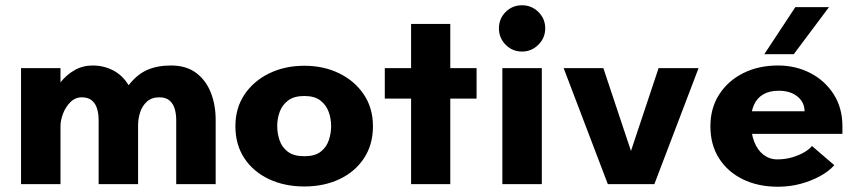

<svg xmlns="http://www.w3.org/2000/svg" viewBox="-20 -700 3258 730"><path d="M60 0V-441H210V-387Q233 -416 264 -433.5Q295 -451 332 -451Q374 -451 410 -432.5Q446 -414 469 -376Q501 -417 539.5 -434Q578 -451 630 -451Q688 -451 725.5 -423Q763 -395 781.5 -348Q800 -301 800 -244V0H650V-244Q650 -266 644.5 -285.5Q639 -305 625 -317.5Q611 -330 586 -330Q557 -330 539 -314Q521 -298 513 -273.5Q505 -249 505 -224V0H355V-244Q355 -266 349.5 -285.5Q344 -305 330 -317.5Q316 -330 291 -330Q266 -330 247.5 -311.5Q229 -293 219.5 -267.5Q210 -242 210 -220V0Z M1137 9Q1062 9 1002.5 -19Q943 -47 909 -98.5Q875 -150 875 -220Q875 -289 909.5 -340.5Q944 -392 1003.5 -421Q1063 -450 1137 -450Q1211 -450 1270 -421Q1329 -392 1363.5 -340.5Q1398 -289 1398 -220Q1398 -150 1364 -98.5Q1330 -47 1271 -19Q1212 9 1137 9ZM1137 -106Q1177 -106 1199 -123Q1221 -140 1230 -166.5Q1239 -193 1239 -221Q1239 -249 1229.5 -275Q1220 -301 1198 -318Q1176 -335 1137 -335Q1098 -335 1075.5 -318Q1053 -301 1043.5 -275Q1034 -249 1034 -221Q1034 -193 1043 -166.5Q1052 -140 1074.5 -123Q1097 -106 1137 -106Z M1543 0V-325H1443V-441H1543V-609H1692V-441H1792V-325H1692V0Z M1890 0V-441H2040V0ZM1965 -504Q1927.8 -504 1902.4 -530Q1877 -556 1877 -592Q1877 -629 1902.4 -654.5Q1927.8 -680 1965 -680Q2001 -680 2027 -654.5Q2053 -629 2053 -592Q2053 -556 2027 -530Q2001 -504 1965 -504Z M2291 0 2123 -441H2274L2379 -126L2484 -441H2636L2468 0Z M2938 10Q2862 10 2804 -18.5Q2746 -47 2713.5 -98.5Q2681 -150 2681 -220Q2681 -289 2714.5 -341Q2748 -393 2806 -422Q2864 -451 2938 -451Q3005 -451 3060.5 -422.5Q3116 -394 3149.5 -342Q3183 -290 3183 -219V-191H2810V-277H3039Q3039 -311 3012 -333Q2985 -355 2941 -355Q2905 -355 2881.5 -341Q2858 -327 2846.5 -301Q2835 -275 2835 -239Q2835 -194 2847.5 -161.5Q2860 -129 2883 -111.5Q2906 -94 2935 -94Q2966 -94 2992.5 -102Q3019 -110 3038.5 -121.5Q3058 -133 3067 -145L3152 -72Q3133 -50 3100 -31.5Q3067 -13 3025.5 -1.5Q2984 10 2938 10ZM2886 -494 3004 -673H3132L2998 -494Z"/></svg>

Font: Teachers
Style: Regular
Weight: 400
Designer: Alfredo Marco Pradil, Chank Diesel
Version: Version 1.001